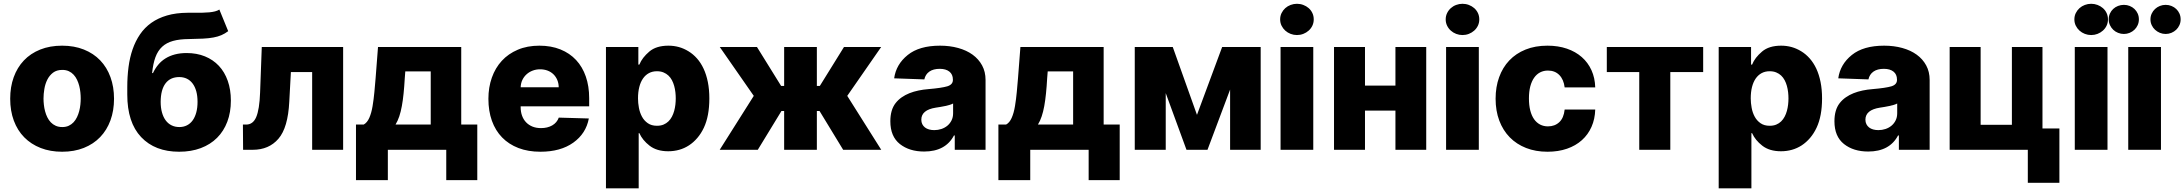

<svg xmlns="http://www.w3.org/2000/svg" viewBox="-20 -795 11593 1019"><path d="M34.1 -271Q34.1 -333.5 52.7 -385.1Q71.4 -436.8 106.7 -474.1Q142 -511.4 193.4 -532Q244.7 -552.6 309.7 -552.6Q373.9 -552.6 425.1 -532.1Q476.2 -511.7 511.7 -474.8Q547.2 -437.9 566.2 -385.8Q585.2 -333.8 585.2 -271Q585.2 -208.1 566.2 -156.2Q547.2 -104.4 511.7 -67.5Q476.2 -30.5 425.1 -10.1Q373.9 10.3 309.7 10.3Q246.8 10.3 195.8 -9.6Q144.9 -29.5 108.8 -66.1Q72.8 -102.6 53.4 -154.7Q34.1 -206.7 34.1 -271ZM310.7 -120.7Q330.3 -120.7 345 -127.7Q359.7 -134.6 370.6 -146.3Q381.4 -158 388.7 -173.3Q396 -188.6 400.4 -205.4Q404.8 -222.3 406.6 -239.5Q408.4 -256.7 408.4 -272Q408.4 -287.6 406.6 -304.9Q404.8 -322.1 400.6 -339Q396.3 -355.8 389 -371.3Q381.7 -386.7 370.9 -398.4Q360.1 -410.2 345.2 -417.1Q330.3 -424 310.7 -424Q280.9 -424 261.5 -409.3Q242.2 -394.5 231 -372Q219.8 -349.4 215.4 -322.8Q210.9 -296.2 210.9 -272Q210.9 -256 212.9 -238.6Q214.8 -221.2 219.3 -204.4Q223.7 -187.5 231.2 -172.4Q238.6 -157.3 249.6 -145.8Q260.7 -134.2 275.7 -127.5Q290.8 -120.7 310.7 -120.7Z M655.5 -333.1Q655.5 -388.5 662.1 -439.1Q668.7 -489.7 683.8 -533.4Q698.9 -577.1 723.2 -612.7Q747.5 -648.4 783 -673.7Q818.5 -698.9 866.3 -712.9Q914.1 -726.9 975.9 -727.3H1013.8Q1036.2 -727.3 1055.6 -727.6Q1074.9 -728 1091.4 -729.6Q1108 -731.2 1121.1 -734.6Q1134.2 -737.9 1144.2 -744.3L1191.1 -629.6Q1173.7 -616.5 1155.2 -608.5Q1136.7 -600.5 1112.9 -596.1Q1089.1 -591.6 1057.5 -590Q1025.9 -588.4 981.9 -587.7Q932.9 -587.4 898.3 -577.8Q863.6 -568.2 840.6 -546.9Q817.5 -525.6 804.9 -491.3Q792.3 -457 787.3 -407.3H791.9Q803.6 -432.2 820.1 -451.9Q836.6 -471.6 858.7 -485.3Q880.7 -498.9 908.6 -506.2Q936.4 -513.5 970.5 -513.5Q1024.1 -513.5 1067.5 -495.9Q1110.8 -478.3 1141.5 -445.7Q1172.2 -413 1188.7 -366.1Q1205.3 -319.2 1205.3 -261Q1205.3 -199.2 1186.4 -149.1Q1167.6 -99.1 1132.1 -63.6Q1096.6 -28.1 1045.6 -8.9Q994.7 10.3 930.8 10.3Q802.6 10.3 729 -67.5Q655.5 -145.2 655.5 -293.3ZM832.7 -254.3Q832.7 -223 839.7 -198.2Q846.6 -173.3 859.4 -156.1Q872.2 -138.8 890.6 -129.8Q909.1 -120.7 931.8 -120.7Q954.2 -120.7 972.1 -129.8Q990.1 -138.8 1002.5 -156.1Q1014.9 -173.3 1021.7 -198.2Q1028.4 -223 1028.4 -254.3Q1028.4 -285.9 1021.7 -310.4Q1014.9 -334.9 1002.3 -351.7Q989.7 -368.6 971.8 -377.3Q953.8 -386 931.5 -386Q883.9 -386 858.5 -352.5Q833.1 -318.9 832.7 -254.3Z M1269.2 -133.9H1286.6Q1322.4 -133.9 1339.5 -172.9Q1357.2 -213.8 1360.4 -304L1369.3 -545.5H1801.1V0H1636.7V-412.6H1523.8L1515.3 -255.7Q1508.5 -117.2 1457.7 -58.6Q1407.3 0 1321.4 0H1270.2Z M1869.3 160.9V-133.9H1910.2Q1928.6 -143.8 1940 -169.6Q1951.3 -195.3 1957.4 -231.9Q1963.4 -268.5 1967 -306.8Q1970.5 -345.2 1973.4 -379.6L1986.2 -545.5H2427.9V-133.9H2513.1V160.9H2348.4V0H2038.4V160.9ZM2079.2 -133.9H2266V-416.2H2131L2128.2 -379.6Q2125.7 -335.9 2122 -299.2Q2118.3 -262.4 2112.7 -232.1Q2107.2 -201.7 2099.1 -177.4Q2090.9 -153.1 2079.2 -133.9Z M2842.7 -552.6Q2905.2 -552.6 2954.4 -532.7Q3003.6 -512.8 3037.5 -476.4Q3071.4 -440 3089.1 -388.7Q3106.9 -337.4 3106.9 -274.1V-230.8H2743.3V-226.2Q2743.3 -201.3 2750.7 -180.9Q2758.2 -160.5 2772 -146Q2785.9 -131.4 2805.9 -123.2Q2826 -115.1 2851.2 -115.1Q2885.7 -115.1 2910.7 -129.4Q2935.7 -143.8 2945.7 -170.8L3105.1 -166.2Q3090.2 -86.3 3022.7 -38Q2955.3 10.3 2848 10.3Q2782.7 10.3 2731.5 -9.4Q2680.4 -29.1 2644.9 -65.5Q2609.4 -101.9 2590.7 -153.9Q2572.1 -206 2572.1 -270.6Q2572.1 -331.3 2590.4 -383Q2608.7 -434.7 2643.3 -472.3Q2677.9 -509.9 2728.2 -531.2Q2778.4 -552.6 2842.7 -552.6ZM2743.3 -331.7H2945.3Q2945 -353.3 2937.5 -370.9Q2930 -388.5 2916.9 -401.1Q2903.8 -413.7 2885.7 -420.5Q2867.5 -427.2 2846.2 -427.2Q2825.6 -427.2 2807.2 -420.3Q2788.7 -413.4 2774.7 -400.7Q2760.7 -388.1 2752.3 -370.6Q2744 -353 2743.3 -331.7Z M3367.9 -545.5V-452.1H3373.2Q3381 -471.2 3394 -488.1Q3407 -505 3426.1 -521.3Q3462.7 -552.6 3527.7 -552.6Q3556.5 -552.6 3582.9 -545.3Q3609.4 -538 3634.2 -522.7Q3658.7 -507.8 3679.2 -484.7Q3699.6 -461.6 3714.1 -430.6Q3728.7 -399.5 3736.7 -359.9Q3744.7 -320.3 3744.7 -272.4Q3744.7 -179 3715.6 -117.2Q3701 -86.3 3680.9 -62.9Q3660.9 -39.4 3636.7 -23.6Q3612.6 -7.8 3584.7 0Q3556.8 7.8 3526.6 7.8Q3465.6 7.8 3427.6 -21.7Q3389.9 -50.8 3373.2 -88.4H3369.7V204.5H3196V-545.5ZM3366.1 -272.7Q3366.1 -248.6 3370.9 -222.8Q3375.7 -197.1 3387.1 -176Q3398.4 -154.8 3418 -141.2Q3437.5 -127.5 3466.6 -127.5Q3486.5 -127.5 3501.4 -133.7Q3516.3 -139.9 3527.5 -150.7Q3538.7 -161.6 3546.2 -176Q3553.6 -190.3 3558.1 -206.5Q3562.5 -222.7 3564.5 -239.7Q3566.4 -256.7 3566.4 -272.7Q3566.4 -289.1 3564.5 -305.9Q3562.5 -322.8 3558.1 -339Q3553.6 -355.1 3546.2 -369.3Q3538.7 -383.5 3527.5 -394Q3516.3 -404.5 3501.2 -410.7Q3486.2 -416.9 3466.6 -416.9Q3442.8 -416.9 3424.2 -407Q3405.5 -397 3392.6 -378.4Q3379.6 -359.7 3372.9 -333.1Q3366.1 -306.5 3366.1 -272.7Z M3980.5 -286.2 3800.1 -545.5H3997.5L4125.7 -338.8H4141.7V-545.5H4315.3V-338.8H4331L4459.2 -545.5H4656.6L4476.6 -286.2L4657 0H4454.9L4329.5 -206H4315.3V0H4141.7V-206H4127.5L4001.8 0H3799.7Z M4733 -247.5Q4746.8 -265.3 4765.6 -278.4Q4784.4 -291.5 4806.8 -300.4Q4829.2 -309.3 4854.8 -314.6Q4880.3 -320 4908 -322.1Q4978 -328.1 5007.8 -337Q5037.3 -346.2 5037.3 -370.7V-372.5Q5037.3 -400.2 5018.6 -415Q5000 -429.7 4967.7 -429.7Q4933.2 -429.7 4912.3 -415Q4891.3 -400.2 4885.7 -373.6L4725.5 -379.3Q4735.8 -453.5 4797.6 -503.2Q4858.7 -552.6 4969.1 -552.6Q5021.3 -552.6 5065.5 -540.3Q5109.7 -528.1 5141.9 -504.8Q5174 -481.5 5192.3 -447.8Q5210.6 -414.1 5210.6 -370.7V0H5047.2V-76H5043Q4997.9 9.2 4884.6 9.2Q4806.5 9.2 4756 -30.5Q4705.3 -70.7 4705.3 -151.3Q4705.3 -212 4733 -247.5ZM4869.7 -159.8Q4869.7 -146.3 4874.8 -136Q4880 -125.7 4889 -118.6Q4898.1 -111.5 4910.7 -108Q4923.3 -104.4 4938.2 -104.4Q4958.1 -104.4 4976.2 -110.4Q4994.3 -116.5 5008.2 -128Q5022 -139.6 5030.2 -156.2Q5038.4 -172.9 5038.4 -193.9V-245.7Q5031.2 -241.8 5021 -238.6Q5010.7 -235.4 4997.5 -232.6Q4984 -229.8 4971.4 -227.6Q4958.8 -225.5 4946.7 -223.7Q4869.7 -211.6 4869.7 -159.8Z M5278.8 160.9V-133.9H5319.6Q5338.1 -143.8 5349.4 -169.6Q5360.8 -195.3 5366.8 -231.9Q5372.9 -268.5 5376.4 -306.8Q5380 -345.2 5382.8 -379.6L5395.6 -545.5H5837.4V-133.9H5922.6V160.9H5757.8V0H5447.8V160.9ZM5488.6 -133.9H5675.4V-416.2H5540.5L5537.6 -379.6Q5535.2 -335.9 5531.4 -299.2Q5527.7 -262.4 5522.2 -232.1Q5516.7 -201.7 5508.5 -177.4Q5500.4 -153.1 5488.6 -133.9Z M6002.5 0V-545.5H6204.2L6332.7 -185.4L6466.3 -545.5H6670.8V0H6508.5V-319.6L6388.5 0H6277L6166.9 -300.8V0Z M6776.3 0V-545.5H6949.9V0ZM6774.1 -692.1Q6774.1 -710.2 6781.6 -725.5Q6789.1 -740.8 6801.3 -751.8Q6813.6 -762.8 6829.7 -768.8Q6845.9 -774.9 6863.3 -774.9Q6881 -774.9 6897 -768.8Q6913 -762.8 6925.4 -752Q6937.9 -741.1 6945.1 -725.9Q6952.4 -710.6 6952.4 -692.1Q6952.4 -674 6945.1 -658.7Q6937.9 -643.5 6925.4 -632.5Q6913 -621.4 6897 -615.2Q6881 -609 6863.3 -609Q6845.9 -609 6829.7 -615.2Q6813.6 -621.4 6801.3 -632.5Q6789.1 -643.5 6781.6 -658.7Q6774.1 -674 6774.1 -692.1Z M7224.4 -545.5V-340.6H7386V-545.5H7549.4V0H7386V-208.1H7224.4V0H7060V-545.5Z M7654.8 0V-545.5H7828.5V0ZM7652.7 -692.1Q7652.7 -710.2 7660.2 -725.5Q7667.6 -740.8 7679.9 -751.8Q7692.1 -762.8 7708.3 -768.8Q7724.4 -774.9 7741.8 -774.9Q7759.6 -774.9 7775.6 -768.8Q7791.5 -762.8 7804 -752Q7816.4 -741.1 7823.7 -725.9Q7831 -710.6 7831 -692.1Q7831 -674 7823.7 -658.7Q7816.4 -643.5 7804 -632.5Q7791.5 -621.4 7775.6 -615.2Q7759.6 -609 7741.8 -609Q7724.4 -609 7708.3 -615.2Q7692.1 -621.4 7679.9 -632.5Q7667.6 -643.5 7660.2 -658.7Q7652.7 -674 7652.7 -692.1Z M8192.8 -552.6Q8249.6 -552.6 8295.8 -536.8Q8342 -521 8375 -492Q8408 -463.1 8426.5 -422.2Q8445 -381.4 8446.4 -331H8284.1Q8279.1 -372.9 8255.9 -396.7Q8232.6 -420.5 8195.3 -420.5Q8172.6 -420.5 8153.9 -410.9Q8135.3 -401.3 8122.2 -382.6Q8109 -364 8101.7 -336.5Q8094.5 -308.9 8094.5 -272.7Q8094.5 -236.5 8101.6 -208.6Q8108.7 -180.8 8122 -162.1Q8135.3 -143.5 8153.9 -133.9Q8172.6 -124.3 8195.3 -124.3Q8231.9 -124.3 8255.7 -146.7Q8279.5 -169 8284.1 -213.8H8446.4Q8445 -163.4 8426.7 -122Q8408.4 -80.6 8375.5 -51.1Q8342.7 -21.7 8296.5 -5.7Q8250.4 10.3 8193.2 10.3Q8130.3 10.3 8079.5 -9.6Q8028.8 -29.5 7992.7 -66.2Q7956.7 -103 7937.1 -155Q7917.6 -207 7917.6 -271Q7917.6 -333.5 7936.3 -385.1Q7954.9 -436.8 7990.2 -474.1Q8025.6 -511.4 8076.7 -532Q8127.8 -552.6 8192.8 -552.6Z M9019.2 -545.5V-412.6H8844.8V0H8680V-412.6H8507.8V-545.5Z M9273.4 -545.5V-452.1H9278.8Q9286.6 -471.2 9299.5 -488.1Q9312.5 -505 9331.7 -521.3Q9368.3 -552.6 9433.2 -552.6Q9462 -552.6 9488.5 -545.3Q9514.9 -538 9539.8 -522.7Q9564.3 -507.8 9584.7 -484.7Q9605.1 -461.6 9619.7 -430.6Q9634.2 -399.5 9642.2 -359.9Q9650.2 -320.3 9650.2 -272.4Q9650.2 -179 9621.1 -117.2Q9606.5 -86.3 9586.5 -62.9Q9566.4 -39.4 9542.3 -23.6Q9518.1 -7.8 9490.2 0Q9462.4 7.8 9432.2 7.8Q9371.1 7.8 9333.1 -21.7Q9295.5 -50.8 9278.8 -88.4H9275.2V204.5H9101.6V-545.5ZM9271.7 -272.7Q9271.7 -248.6 9276.5 -222.8Q9281.2 -197.1 9292.6 -176Q9304 -154.8 9323.5 -141.2Q9343 -127.5 9372.2 -127.5Q9392 -127.5 9407 -133.7Q9421.9 -139.9 9433.1 -150.7Q9444.2 -161.6 9451.7 -176Q9459.2 -190.3 9463.6 -206.5Q9468 -222.7 9470 -239.7Q9471.9 -256.7 9471.9 -272.7Q9471.9 -289.1 9470 -305.9Q9468 -322.8 9463.6 -339Q9459.2 -355.1 9451.7 -369.3Q9444.2 -383.5 9433.1 -394Q9421.9 -404.5 9406.8 -410.7Q9391.7 -416.9 9372.2 -416.9Q9348.4 -416.9 9329.7 -407Q9311.1 -397 9298.1 -378.4Q9285.2 -359.7 9278.4 -333.1Q9271.7 -306.5 9271.7 -272.7Z M9743.6 -247.5Q9757.5 -265.3 9776.3 -278.4Q9795.1 -291.5 9817.5 -300.4Q9839.8 -309.3 9865.4 -314.6Q9891 -320 9918.7 -322.1Q9988.6 -328.1 10018.5 -337Q10047.9 -346.2 10047.9 -370.7V-372.5Q10047.9 -400.2 10029.3 -415Q10010.7 -429.7 9978.3 -429.7Q9943.9 -429.7 9922.9 -415Q9902 -400.2 9896.3 -373.6L9736.2 -379.3Q9746.4 -453.5 9808.2 -503.2Q9869.3 -552.6 9979.8 -552.6Q10032 -552.6 10076.2 -540.3Q10120.4 -528.1 10152.5 -504.8Q10184.7 -481.5 10202.9 -447.8Q10221.2 -414.1 10221.2 -370.7V0H10057.9V-76H10053.6Q10008.5 9.2 9895.2 9.2Q9817.1 9.2 9766.7 -30.5Q9715.9 -70.7 9715.9 -151.3Q9715.9 -212 9743.6 -247.5ZM9880.3 -159.8Q9880.3 -146.3 9885.5 -136Q9890.6 -125.7 9899.7 -118.6Q9908.7 -111.5 9921.3 -108Q9933.9 -104.4 9948.9 -104.4Q9968.7 -104.4 9986.9 -110.4Q10005 -116.5 10018.8 -128Q10032.7 -139.6 10040.8 -156.2Q10049 -172.9 10049 -193.9V-245.7Q10041.9 -241.8 10031.6 -238.6Q10021.3 -235.4 10008.2 -232.6Q9994.7 -229.8 9982.1 -227.6Q9969.5 -225.5 9957.4 -223.7Q9880.3 -211.6 9880.3 -159.8Z M10491.8 -545.5V-132.8H10657.7V-545.5H10820V-113.3H10909.8V175.1H10742.2V0H10327.4V-545.5Z M10991.5 0V-545.5H11165.1V0ZM10989.3 -692.1Q10989.3 -710.2 10996.8 -725.5Q11004.3 -740.8 11016.5 -751.8Q11028.8 -762.8 11044.9 -768.8Q11061.1 -774.9 11078.5 -774.9Q11096.2 -774.9 11112.2 -768.8Q11128.2 -762.8 11140.6 -752Q11153.1 -741.1 11160.3 -725.9Q11167.6 -710.6 11167.6 -692.1Q11167.6 -674 11160.3 -658.7Q11153.1 -643.5 11140.6 -632.5Q11128.2 -621.4 11112.2 -615.2Q11096.2 -609 11078.5 -609Q11061.1 -609 11044.9 -615.2Q11028.8 -621.4 11016.5 -632.5Q11004.3 -643.5 10996.8 -658.7Q10989.3 -674 10989.3 -692.1Z M11275.2 -545.5H11448.9V0H11275.2ZM11171.5 -692.1Q11171.5 -708.8 11177.9 -723Q11184.3 -737.2 11195.3 -747.5Q11206.3 -757.8 11221.1 -763.5Q11235.8 -769.2 11252.1 -769.2Q11268.8 -769.2 11283.2 -763.3Q11297.6 -757.5 11308.4 -747.2Q11319.2 -736.9 11325.5 -722.8Q11331.7 -708.8 11331.7 -692.1Q11331.7 -675.8 11325.3 -661.6Q11318.9 -647.4 11308.1 -637.1Q11297.2 -626.8 11282.7 -620.7Q11268.1 -614.7 11252.1 -614.7Q11236.2 -614.7 11221.4 -620.6Q11206.7 -626.4 11195.7 -636.9Q11184.7 -647.4 11178.1 -661.6Q11171.5 -675.8 11171.5 -692.1ZM11393.1 -692.1Q11393.1 -708.8 11399.7 -722.8Q11406.2 -736.9 11417.3 -747.2Q11428.3 -757.5 11442.8 -763.3Q11457.4 -769.2 11473.7 -769.2Q11490.4 -769.2 11504.8 -763.3Q11519.2 -757.5 11530 -747.2Q11540.8 -736.9 11547.1 -722.8Q11553.3 -708.8 11553.3 -692.1Q11553.3 -675.8 11546.9 -661.6Q11540.5 -647.4 11529.7 -637.1Q11518.8 -626.8 11504.3 -620.7Q11489.7 -614.7 11473.7 -614.7Q11457.7 -614.7 11443.2 -620.7Q11428.6 -626.8 11417.4 -637.1Q11406.2 -647.4 11399.7 -661.6Q11393.1 -675.8 11393.1 -692.1Z"/></svg>

Font: Inter P Extra Bold
Style: Regular
Weight: 800
Designer: Rasmus Andersson
Foundry: rsms
Version: Version 3.018;git-588b23468